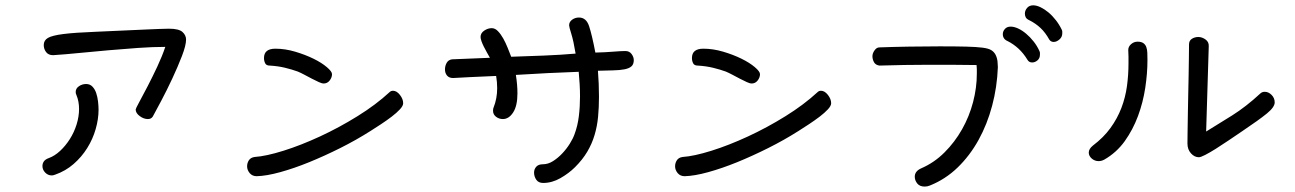

<svg xmlns="http://www.w3.org/2000/svg" viewBox="-20 -562 4868 722"><path d="M179.7 -354.5Q162.1 -354.5 153.3 -366.2Q144.5 -377.9 144.5 -392.6Q144.5 -410.2 160.2 -419.4Q175.8 -428.7 218.8 -434.1Q261.7 -439.5 337.4 -442.4Q413.1 -445.3 532.2 -451.2Q557.6 -452.1 578.1 -453.1Q598.6 -454.1 615.2 -454.1Q652.3 -454.1 666 -441.9Q679.7 -429.7 679.7 -413.1Q679.7 -391.6 664.1 -351.1Q648.4 -310.5 627.9 -266.6Q607.4 -222.7 586.4 -183.1Q565.4 -143.6 554.7 -124Q548.8 -114.3 536.1 -114.3Q520.5 -114.3 505.4 -125.5Q490.2 -136.7 490.2 -150.4Q490.2 -153.3 503.4 -177.7Q516.6 -202.1 534.7 -236.8Q552.7 -271.5 571.3 -311Q589.8 -350.6 601.6 -385.7Q554.7 -385.7 499.5 -381.8Q444.3 -377.9 388.2 -373Q332 -368.2 278.3 -362.8Q224.6 -357.4 179.7 -354.5ZM267.6 -204.1Q264.6 -210 264.6 -215.8Q264.6 -229.5 276.9 -237.8Q289.1 -246.1 303.7 -246.1Q318.4 -246.1 327.6 -236.3Q336.9 -226.6 341.8 -211.9Q346.7 -197.3 348.6 -180.7Q350.6 -164.1 350.6 -149.4Q350.6 -114.3 339.8 -76.7Q329.1 -39.1 308.1 -5.4Q287.1 28.3 256.8 54.7Q226.6 81.1 187.5 94.7Q179.7 97.7 174.8 97.7Q160.2 97.7 149.9 86.9Q139.6 76.2 139.6 62.5Q139.6 52.7 145 44.9Q150.4 37.1 164.1 32.2Q185.5 24.4 206.1 5.4Q226.6 -13.7 242.7 -39.1Q258.8 -64.5 268.1 -94.2Q277.3 -124 277.3 -152.3Q277.3 -180.7 267.6 -204.1Z M1445.3 -215.8Q1450.2 -220.7 1458 -220.7Q1471.7 -220.7 1483.9 -205.1Q1496.1 -189.5 1496.1 -173.8Q1496.1 -164.1 1483.9 -150.9Q1471.7 -137.7 1453.1 -123.5Q1434.6 -109.4 1413.1 -95.2Q1391.6 -81.1 1373 -69.3Q1319.3 -35.2 1259.8 -5.4Q1200.2 24.4 1142.6 47.9Q1085 71.3 1033.7 85.4Q982.4 99.6 945.3 100.6Q928.7 100.6 918.9 88.9Q909.2 77.1 909.2 63.5Q909.2 50.8 916 40.5Q922.9 30.3 937.5 28.3Q980.5 25.4 1045.9 4.9Q1111.3 -15.6 1183.1 -48.8Q1254.9 -82 1324.2 -125Q1393.6 -168 1445.3 -215.8ZM994.1 -315.4Q981.4 -315.4 977.1 -324.2Q972.7 -333 972.7 -343.8Q972.7 -378.9 1015.6 -378.9Q1051.8 -378.9 1089.8 -367.7Q1127.9 -356.4 1158.7 -341.3Q1189.5 -326.2 1209 -309.6Q1228.5 -293 1228.5 -283.2Q1228.5 -270.5 1219.7 -259.3Q1210.9 -248 1197.3 -248Q1190.4 -248 1178.7 -253.4Q1167 -258.8 1152.8 -266.1Q1138.7 -273.4 1125 -280.8Q1111.3 -288.1 1099.6 -293Q1078.1 -300.8 1052.2 -307.1Q1026.4 -313.5 994.1 -315.4Z M1683.6 -268.6Q1668.9 -268.6 1661.1 -277.8Q1653.3 -287.1 1653.3 -300.8Q1653.3 -314.5 1659.7 -325.7Q1666 -336.9 1679.7 -338.9L1822.3 -344.7Q1817.4 -353.5 1811 -364.7Q1804.7 -376 1799.3 -386.7Q1793.9 -397.5 1790.5 -407.2Q1787.1 -417 1787.1 -422.9Q1787.1 -437.5 1800.8 -446.8Q1814.5 -456.1 1829.1 -456.1Q1841.8 -456.1 1852.5 -444.8Q1863.3 -433.6 1872.6 -417Q1881.8 -400.4 1889.2 -381.8Q1896.5 -363.3 1902.3 -348.6Q1962.9 -350.6 2024.9 -353Q2086.9 -355.5 2144.5 -360.4Q2136.7 -408.2 2128.4 -434.6Q2120.1 -460.9 2120.1 -466.8Q2120.1 -479.5 2131.3 -487.8Q2142.6 -496.1 2157.2 -496.1Q2184.6 -496.1 2195.3 -463.4Q2206.1 -430.7 2218.8 -364.3Q2256.8 -365.2 2286.1 -367.7Q2315.4 -370.1 2332 -370.1Q2346.7 -370.1 2355 -358.9Q2363.3 -347.7 2363.3 -335.9Q2363.3 -320.3 2354.5 -312.5Q2345.7 -304.7 2328.1 -301.3Q2310.5 -297.9 2285.6 -297.4Q2260.7 -296.9 2228.5 -295.9Q2230.5 -271.5 2231.4 -247.1Q2232.4 -222.7 2232.4 -198.2Q2232.4 -158.2 2229 -122.6Q2225.6 -86.9 2215.8 -54.2Q2206.1 -21.5 2188.5 8.3Q2170.9 38.1 2142.6 66.4Q2119.1 89.8 2087.4 107.9Q2055.7 126 2022.5 126Q2004.9 126 1996.6 113.8Q1988.3 101.6 1988.3 86.9Q1988.3 74.2 1996.6 64.9Q2004.9 55.7 2021.5 55.7Q2041 55.7 2059.6 43.9Q2078.1 32.2 2094.2 15.1Q2110.4 -2 2122.6 -21.5Q2134.8 -41 2140.6 -57.6Q2152.3 -88.9 2156.7 -125Q2161.1 -161.1 2161.1 -199.2Q2161.1 -222.7 2159.7 -246.1Q2158.2 -269.5 2156.2 -292Q2100.6 -290 2040 -287.1Q1979.5 -284.2 1919.9 -280.3Q1925.8 -243.2 1925.8 -210.9Q1925.8 -164.1 1909.7 -139.2Q1893.6 -114.3 1871.1 -114.3Q1856.4 -114.3 1845.2 -123Q1834 -131.8 1834 -145.5Q1834 -153.3 1835.9 -157.2Q1849.6 -191.4 1849.6 -230.5Q1849.6 -242.2 1848.6 -253.4Q1847.7 -264.6 1845.7 -276.4Q1790 -274.4 1747.6 -272Q1705.1 -269.5 1683.6 -268.6Z M3054.7 -215.8Q3059.6 -220.7 3067.4 -220.7Q3081.1 -220.7 3093.3 -205.1Q3105.5 -189.5 3105.5 -173.8Q3105.5 -164.1 3093.3 -150.9Q3081.1 -137.7 3062.5 -123.5Q3043.9 -109.4 3022.5 -95.2Q3001 -81.1 2982.4 -69.3Q2928.7 -35.2 2869.1 -5.4Q2809.6 24.4 2752 47.9Q2694.3 71.3 2643.1 85.4Q2591.8 99.6 2554.7 100.6Q2538.1 100.6 2528.3 88.9Q2518.6 77.1 2518.6 63.5Q2518.6 50.8 2525.4 40.5Q2532.2 30.3 2546.9 28.3Q2589.8 25.4 2655.3 4.9Q2720.7 -15.6 2792.5 -48.8Q2864.3 -82 2933.6 -125Q3002.9 -168 3054.7 -215.8ZM2603.5 -315.4Q2590.8 -315.4 2586.4 -324.2Q2582 -333 2582 -343.8Q2582 -378.9 2625 -378.9Q2661.1 -378.9 2699.2 -367.7Q2737.3 -356.4 2768.1 -341.3Q2798.8 -326.2 2818.4 -309.6Q2837.9 -293 2837.9 -283.2Q2837.9 -270.5 2829.1 -259.3Q2820.3 -248 2806.6 -248Q2799.8 -248 2788.1 -253.4Q2776.4 -258.8 2762.2 -266.1Q2748 -273.4 2734.4 -280.8Q2720.7 -288.1 2709 -293Q2687.5 -300.8 2661.6 -307.1Q2635.7 -313.5 2603.5 -315.4Z M3287.1 -315.4Q3272.5 -317.4 3266.6 -328.1Q3260.7 -338.9 3260.7 -350.6Q3260.7 -361.3 3268.6 -372.6Q3276.4 -383.8 3287.1 -383.8Q3337.9 -385.7 3397.9 -386.7Q3458 -387.7 3513.7 -387.7Q3575.2 -387.7 3613.3 -386.7Q3651.4 -385.7 3674.3 -382.8Q3697.3 -379.9 3707.5 -373.5Q3717.8 -367.2 3723.6 -356.4Q3729.5 -344.7 3731 -331.5Q3732.4 -318.4 3732.4 -309.6Q3729.5 -234.4 3710.9 -164.6Q3692.4 -94.7 3659.7 -35.6Q3627 23.4 3581.1 67.9Q3535.2 112.3 3476.6 135.7Q3467.8 139.6 3457 139.6Q3438.5 139.6 3429.2 127.9Q3419.9 116.2 3419.9 102.5Q3419.9 82 3443.4 71.3Q3493.2 49.8 3531.7 11.2Q3570.3 -27.3 3597.7 -75.7Q3625 -124 3639.2 -178.2Q3653.3 -232.4 3653.3 -285.2Q3653.3 -293 3653.3 -301.3Q3653.3 -309.6 3652.3 -317.4Q3602.5 -318.4 3556.6 -318.4Q3510.7 -318.4 3468.8 -318.4Q3384.8 -318.4 3287.1 -315.4ZM3769.5 -407.2Q3751 -415 3751 -433.6Q3751 -444.3 3758.8 -453.1Q3766.6 -461.9 3780.3 -461.9Q3793 -461.9 3808.1 -455.1Q3823.2 -448.2 3838.4 -435.5Q3853.5 -422.9 3866.7 -406.2Q3879.9 -389.6 3888.7 -370.1Q3890.6 -366.2 3890.6 -362.8Q3890.6 -359.4 3890.6 -356.4Q3890.6 -342.8 3881.3 -335Q3872.1 -327.1 3861.3 -327.1Q3849.6 -327.1 3843.8 -336.9Q3829.1 -361.3 3810.1 -378.9Q3791 -396.5 3769.5 -407.2ZM3851.6 -485.4Q3840.8 -490.2 3837.4 -496.6Q3834 -502.9 3834 -510.7Q3834 -522.5 3842.3 -532.2Q3850.6 -542 3865.2 -542Q3877.9 -542 3893.1 -534.7Q3908.2 -527.3 3922.9 -515.1Q3937.5 -502.9 3950.7 -485.8Q3963.9 -468.8 3972.7 -450.2Q3974.6 -446.3 3974.6 -442.9Q3974.6 -439.5 3974.6 -436.5Q3974.6 -422.9 3963.9 -413.6Q3953.1 -404.3 3942.4 -404.3Q3931.6 -404.3 3925.8 -413.1Q3911.1 -439.5 3893.1 -456.5Q3875 -473.6 3851.6 -485.4Z M4451.2 -389.6V-394.5Q4451.2 -409.2 4461.9 -416Q4472.7 -422.9 4486.3 -422.9Q4500 -422.9 4513.2 -413.6Q4526.4 -404.3 4525.4 -387.7L4515.6 -67.4Q4560.5 -94.7 4613.3 -127.9Q4666 -161.1 4718.8 -210Q4725.6 -216.8 4736.3 -216.8Q4750 -216.8 4761.7 -205.1Q4773.4 -193.4 4773.4 -176.8Q4773.4 -159.2 4744.1 -135.3Q4714.8 -111.3 4649.4 -67.4Q4625 -50.8 4599.6 -33.7Q4574.2 -16.6 4551.8 -2.4Q4529.3 11.7 4512.2 20.5Q4495.1 29.3 4488.3 29.3Q4471.7 29.3 4458.5 14.6Q4445.3 0 4445.3 -22.5Q4445.3 -39.1 4445.8 -67.4Q4446.3 -95.7 4446.8 -130.9Q4447.3 -166 4448.2 -204.1Q4449.2 -242.2 4449.7 -277.3Q4450.2 -312.5 4450.7 -342.3Q4451.2 -372.1 4451.2 -389.6ZM4222.7 -374Q4222.7 -386.7 4233.4 -396Q4244.1 -405.3 4257.8 -405.3Q4271.5 -405.3 4279.3 -399.9Q4287.1 -394.5 4290.5 -385.3Q4293.9 -376 4294.4 -363.3Q4294.9 -350.6 4294.9 -335.9Q4294.9 -286.1 4286.6 -231.4Q4278.3 -176.8 4259.3 -125.5Q4240.2 -74.2 4209.5 -31.2Q4178.7 11.7 4132.8 38.1Q4122.1 43.9 4111.3 43.9Q4096.7 43.9 4085.4 34.2Q4074.2 24.4 4074.2 11.7Q4074.2 -2 4089.8 -14.6Q4129.9 -44.9 4155.8 -80.6Q4181.6 -116.2 4196.8 -155.8Q4211.9 -195.3 4217.8 -237.8Q4223.6 -280.3 4223.6 -324.2Q4223.6 -336.9 4223.6 -349.1Q4223.6 -361.3 4222.7 -374Z"/></svg>

Font: Hi Melody
Style: Regular
Weight: 400
Designer: YoonDesign Inc.
Foundry: YoonDesign Inc.
Version: Version 3.00